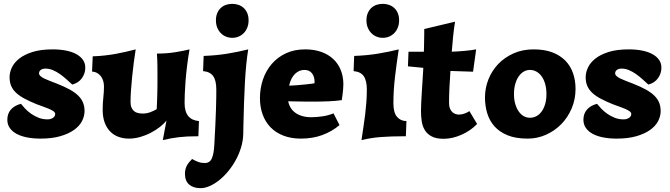

<svg xmlns="http://www.w3.org/2000/svg" viewBox="-20 -709 3488 999"><path d="M169.9 -167Q135.3 -181.2 108.9 -195.1Q82.5 -209 64.9 -225.1Q47.4 -241.2 38.6 -261Q29.8 -280.8 29.8 -307.1Q29.8 -332 41.7 -357.7Q53.7 -383.3 80.3 -404.3Q106.9 -425.3 149.7 -438.7Q192.4 -452.1 253.9 -452.1Q291.5 -452.1 322.8 -446Q354 -439.9 376.5 -427.7Q398.9 -415.5 411.4 -397.9Q423.8 -380.4 423.8 -356.9Q423.8 -326.7 406 -302Q388.2 -277.3 356 -269Q341.8 -281.7 325.7 -296.4Q309.6 -311 292 -323.5Q274.4 -335.9 255.4 -344Q236.3 -352.1 216.8 -352.1Q201.2 -352.1 192.1 -345.2Q183.1 -338.4 183.1 -327.1Q183.1 -319.8 190.4 -313.2Q197.8 -306.6 209.5 -300.8Q221.2 -294.9 235.4 -289.6Q249.5 -284.2 263.2 -278.8L275.9 -273.9Q315.4 -258.3 342.8 -243.2Q370.1 -228 387.2 -211.2Q404.3 -194.3 412.1 -174.8Q419.9 -155.3 419.9 -130.9Q419.9 -104.5 406.5 -78.6Q393.1 -52.7 364.7 -32.7Q336.4 -12.7 293.2 -0.2Q250 12.2 190.9 12.2Q152.3 12.2 120.4 5.9Q88.4 -0.5 65.7 -12.9Q43 -25.4 30.5 -43.7Q18.1 -62 18.1 -85.9Q18.1 -118.2 36.9 -139.2Q55.7 -160.2 88.9 -168.9Q97.7 -157.7 110.8 -143.8Q124 -129.9 141.6 -117.4Q159.2 -105 180.7 -96.4Q202.1 -87.9 227.1 -87.9Q243.7 -87.9 255.4 -95.7Q267.1 -103.5 267.1 -116.2Q267.1 -124 257.6 -130.6Q248 -137.2 233.6 -143.3Q219.2 -149.4 202.1 -155.3Q185.1 -161.1 169.9 -167Z M940.4 -173.8Q940.4 -127.9 959.7 -105Q979 -82 1015.1 -79.1L1012.2 0H1005.4Q977.1 0 953.9 1.2Q930.7 2.4 909.9 4.9Q889.2 7.3 869.1 11Q849.1 14.6 827.1 20L846.2 -82Q833 -64.9 811.8 -48.3Q790.5 -31.7 764.4 -18.1Q738.3 -4.4 709 3.9Q679.7 12.2 650.4 12.2Q621.1 12.2 596.2 2.9Q571.3 -6.3 553 -25.1Q534.7 -43.9 524.4 -72Q514.2 -100.1 514.2 -138.2Q514.2 -170.4 517.6 -201.4Q521 -232.4 521 -258.8Q521 -273.9 517.1 -287.4Q513.2 -300.8 505.6 -311.3Q498 -321.8 486.3 -328.6Q474.6 -335.4 459 -336.9L462.4 -416Q495.1 -417 525.1 -420.4Q555.2 -423.8 582.5 -428.7Q609.9 -433.6 635.5 -439.7Q661.1 -445.8 686 -452.1Q680.7 -420.4 676 -383.1Q671.4 -345.7 667.5 -308.6Q663.6 -271.5 661.4 -237.3Q659.2 -203.1 659.2 -178.2Q659.2 -161.1 664.1 -149.7Q668.9 -138.2 677.2 -131.1Q685.5 -124 697.3 -121.1Q709 -118.2 723.1 -118.2Q743.7 -118.2 762.7 -125.5Q781.7 -132.8 795.4 -141.1Q795.9 -151.4 796.6 -168.5Q797.4 -185.5 798.1 -207.3Q798.8 -229 799.1 -253.9Q799.3 -278.8 799.3 -304.2Q799.3 -334.5 799.1 -366.2Q798.8 -397.9 796.4 -430.2Q847.7 -430.2 891.6 -437.3Q935.5 -444.3 966.3 -452.1Q958.5 -409.2 953.4 -366.5Q948.2 -323.7 945.3 -286.4Q942.4 -249 941.4 -219.5Q940.4 -189.9 940.4 -173.8Z M1103.5 -603Q1103.5 -625.5 1110.8 -641.8Q1118.2 -658.2 1129.9 -668.7Q1141.6 -679.2 1157 -684.1Q1172.4 -689 1188.5 -689Q1204.1 -689 1219.5 -684.1Q1234.9 -679.2 1246.8 -668.7Q1258.8 -658.2 1266.1 -641.8Q1273.4 -625.5 1273.4 -603Q1273.4 -582.5 1266.8 -565.9Q1260.3 -549.3 1248.8 -537.4Q1237.3 -525.4 1221.9 -518.8Q1206.5 -512.2 1188.5 -512.2Q1170.4 -512.2 1155 -518.8Q1139.6 -525.4 1128.2 -537.4Q1116.7 -549.3 1110.1 -565.9Q1103.5 -582.5 1103.5 -603ZM1271.5 -452.1Q1259.3 -376 1254.2 -277.1Q1249 -178.2 1246.6 -62L1245.6 -9.8Q1244.6 23.9 1234.4 57.9Q1224.1 91.8 1207.3 122.8Q1190.4 153.8 1168.5 180.7Q1146.5 207.5 1122.1 227.3Q1097.7 247.1 1072.3 258.5Q1046.9 270 1023.4 270Q985.8 270 964.1 251.2Q942.4 232.4 942.4 195.8Q942.4 181.6 945.3 170.7Q948.2 159.7 953.4 150.6Q958.5 141.6 965.3 133.8Q972.2 126 979.5 118.2Q996.1 127.9 1011.5 133.5Q1026.9 139.2 1045.4 139.2Q1071.8 139.2 1082.3 115Q1092.8 90.8 1095.2 43.9Q1098.6 -14.6 1100.6 -60.8Q1102.5 -106.9 1103.8 -141.8Q1105 -176.8 1105.2 -201.4Q1105.5 -226.1 1105.5 -242.2Q1105.5 -290.5 1089.1 -313.2Q1072.8 -335.9 1036.6 -338.9L1039.6 -418Q1106 -420.4 1163.8 -429.9Q1221.7 -439.5 1271.5 -452.1Z M1479.5 -182.1Q1482.9 -164.1 1492.2 -148.7Q1501.5 -133.3 1516.6 -122.3Q1531.7 -111.3 1552.5 -105.2Q1573.2 -99.1 1600.6 -99.1Q1625.5 -99.1 1656.5 -103.5Q1687.5 -107.9 1715.3 -119.1L1746.6 -58.1Q1706.5 -24.4 1656.5 -6.1Q1606.4 12.2 1545.4 12.2Q1494.6 12.2 1454.8 -3.2Q1415 -18.6 1387.9 -46.4Q1360.8 -74.2 1346.7 -113Q1332.5 -151.9 1332.5 -198.2Q1332.5 -249 1348.1 -295.2Q1363.8 -341.3 1393.8 -376.2Q1423.8 -411.1 1467.5 -431.6Q1511.2 -452.1 1567.4 -452.1Q1615.2 -452.1 1652.3 -438.7Q1689.5 -425.3 1714.8 -401.1Q1740.2 -377 1753.4 -343.5Q1766.6 -310.1 1766.6 -270Q1766.6 -256.3 1765.1 -241.9Q1763.7 -227.5 1762.2 -215.3Q1760.3 -201.2 1758.3 -188Q1729 -183.6 1689 -181.9Q1648.9 -180.2 1603.5 -180.2Q1588.4 -180.2 1571.8 -180.4Q1555.2 -180.7 1538.8 -180.9Q1522.5 -181.2 1507.1 -181.4Q1491.7 -181.6 1479.5 -182.1ZM1563.5 -345.2Q1550.8 -345.2 1538.6 -340.3Q1526.4 -335.4 1515.6 -325.2Q1504.9 -314.9 1496.8 -299.6Q1488.8 -284.2 1484.4 -263.2Q1503.4 -263.7 1525.6 -265.6Q1547.9 -267.6 1567.4 -269.5Q1586.9 -271.5 1600.6 -273.2Q1614.3 -274.9 1616.7 -275.9V-283.2Q1616.7 -310.1 1603.3 -327.6Q1589.8 -345.2 1563.5 -345.2Z M1886.7 -603Q1886.7 -625.5 1894 -641.8Q1901.4 -658.2 1913.1 -668.7Q1924.8 -679.2 1940.2 -684.1Q1955.6 -689 1971.7 -689Q1987.3 -689 2002.7 -684.1Q2018.1 -679.2 2030 -668.7Q2042 -658.2 2049.3 -641.8Q2056.6 -625.5 2056.6 -603Q2056.6 -582.5 2050 -565.9Q2043.5 -549.3 2032 -537.4Q2020.5 -525.4 2005.1 -518.8Q1989.7 -512.2 1971.7 -512.2Q1953.6 -512.2 1938.2 -518.8Q1922.9 -525.4 1911.4 -537.4Q1899.9 -549.3 1893.3 -565.9Q1886.7 -582.5 1886.7 -603ZM2091.8 0H2080.6Q2016.1 0 1963.1 3.9Q1910.2 7.8 1860.8 20Q1865.7 -14.2 1870.8 -47.1Q1876 -80.1 1879.9 -112.3Q1883.8 -144.5 1886.2 -176.8Q1888.7 -209 1888.7 -242.2Q1888.7 -290.5 1872.3 -313.2Q1856 -335.9 1819.8 -338.9L1822.8 -418Q1889.2 -420.4 1947 -429.9Q2004.9 -439.5 2054.7 -452.1Q2043.9 -382.3 2035.4 -310.3Q2026.9 -238.3 2026.9 -171.9Q2026.9 -123 2045.7 -101.1Q2064.5 -79.1 2094.7 -79.1Z M2288.6 13.2Q2250 13.2 2226.6 1Q2203.1 -11.2 2190.7 -31.5Q2178.2 -51.8 2174.3 -77.9Q2170.4 -104 2170.4 -131.8Q2170.4 -148.4 2171.6 -173.1Q2172.9 -197.8 2174.6 -227.1Q2176.3 -256.3 2178.5 -289.3Q2180.7 -322.3 2182.6 -356L2102.5 -363.8L2105.5 -439.9H2185.5Q2186 -457.5 2186.3 -472.2Q2186.5 -486.8 2186.8 -500.7Q2187 -514.6 2187.3 -528.6Q2187.5 -542.5 2187.5 -558.1L2347.7 -596.2Q2341.3 -556.2 2337.4 -517.1Q2333.5 -478 2330.6 -439.9Q2346.7 -440.4 2363.8 -441.7Q2380.9 -442.9 2397.7 -444.3Q2414.6 -445.8 2429.7 -447.8Q2444.8 -449.7 2457.5 -452.1L2441.4 -335.9L2323.7 -339.8Q2320.3 -295.4 2318.4 -252Q2316.4 -208.5 2316.4 -174.8Q2316.4 -156.2 2321.3 -144.3Q2326.2 -132.3 2333.7 -125.5Q2341.3 -118.7 2350.3 -115.7Q2359.4 -112.8 2367.7 -112.8Q2383.3 -112.8 2397.9 -118.4Q2412.6 -124 2422.4 -130.9L2462.4 -64Q2446.3 -46.9 2425.8 -32.7Q2405.3 -18.6 2382.3 -8.3Q2359.4 2 2335.4 7.6Q2311.5 13.2 2288.6 13.2Z M2503.4 -202.1Q2503.4 -250.5 2521.2 -295.7Q2539.1 -340.8 2572 -375.5Q2605 -410.2 2651.9 -431.2Q2698.7 -452.1 2756.3 -452.1Q2813.5 -452.1 2854.5 -436.3Q2895.5 -420.4 2922.4 -392.6Q2949.2 -364.7 2961.9 -327.1Q2974.6 -289.6 2974.6 -246.1Q2974.6 -191.9 2954.3 -144.5Q2934.1 -97.2 2899.9 -62.5Q2865.7 -27.8 2820.6 -7.8Q2775.4 12.2 2725.6 12.2Q2663.6 12.2 2621.1 -5.1Q2578.6 -22.5 2552.5 -52Q2526.4 -81.5 2514.9 -120.4Q2503.4 -159.2 2503.4 -202.1ZM2654.3 -219.2Q2654.3 -190.9 2660.9 -168.2Q2667.5 -145.5 2678.7 -129.4Q2689.9 -113.3 2705.1 -104.7Q2720.2 -96.2 2737.3 -96.2Q2755.4 -96.2 2771.2 -104.7Q2787.1 -113.3 2798.6 -129.4Q2810.1 -145.5 2816.7 -168.2Q2823.2 -190.9 2823.2 -219.2Q2823.2 -248.5 2816.7 -271.7Q2810.1 -294.9 2798.6 -311.3Q2787.1 -327.6 2771.2 -336.4Q2755.4 -345.2 2737.3 -345.2Q2720.2 -345.2 2705.1 -336.4Q2689.9 -327.6 2678.7 -311.3Q2667.5 -294.9 2660.9 -271.7Q2654.3 -248.5 2654.3 -219.2Z M3167.5 -167Q3132.8 -181.2 3106.4 -195.1Q3080.1 -209 3062.5 -225.1Q3044.9 -241.2 3036.1 -261Q3027.3 -280.8 3027.3 -307.1Q3027.3 -332 3039.3 -357.7Q3051.3 -383.3 3077.9 -404.3Q3104.5 -425.3 3147.2 -438.7Q3189.9 -452.1 3251.5 -452.1Q3289.1 -452.1 3320.3 -446Q3351.6 -439.9 3374 -427.7Q3396.5 -415.5 3408.9 -397.9Q3421.4 -380.4 3421.4 -356.9Q3421.4 -326.7 3403.6 -302Q3385.7 -277.3 3353.5 -269Q3339.4 -281.7 3323.2 -296.4Q3307.1 -311 3289.6 -323.5Q3272 -335.9 3252.9 -344Q3233.9 -352.1 3214.4 -352.1Q3198.7 -352.1 3189.7 -345.2Q3180.7 -338.4 3180.7 -327.1Q3180.7 -319.8 3188 -313.2Q3195.3 -306.6 3207 -300.8Q3218.8 -294.9 3232.9 -289.6Q3247.1 -284.2 3260.7 -278.8L3273.4 -273.9Q3313 -258.3 3340.3 -243.2Q3367.7 -228 3384.8 -211.2Q3401.9 -194.3 3409.7 -174.8Q3417.5 -155.3 3417.5 -130.9Q3417.5 -104.5 3404.1 -78.6Q3390.6 -52.7 3362.3 -32.7Q3334 -12.7 3290.8 -0.2Q3247.6 12.2 3188.5 12.2Q3149.9 12.2 3117.9 5.9Q3085.9 -0.5 3063.2 -12.9Q3040.5 -25.4 3028.1 -43.7Q3015.6 -62 3015.6 -85.9Q3015.6 -118.2 3034.4 -139.2Q3053.2 -160.2 3086.4 -168.9Q3095.2 -157.7 3108.4 -143.8Q3121.6 -129.9 3139.2 -117.4Q3156.7 -105 3178.2 -96.4Q3199.7 -87.9 3224.6 -87.9Q3241.2 -87.9 3252.9 -95.7Q3264.6 -103.5 3264.6 -116.2Q3264.6 -124 3255.1 -130.6Q3245.6 -137.2 3231.2 -143.3Q3216.8 -149.4 3199.7 -155.3Q3182.6 -161.1 3167.5 -167Z"/></svg>

Font: Simonetta
Style: Black
Weight: 900
Designer: Gayaneh Bagdasaryan
Foundry: Brownfox
Version: Version 1.002